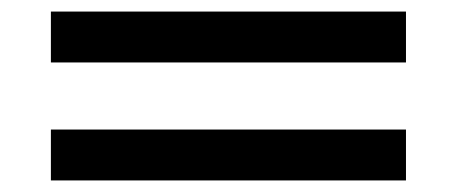

<svg xmlns="http://www.w3.org/2000/svg" viewBox="-20 -419 790 332"><path d="M682 -311V-399H68V-311ZM682 -107V-195H68V-107Z"/></svg>

Font: STIXGeneral
Style: Bold
Weight: 700
Designer: MicroPress Inc., with final additions and corrections provided by Coen Hoffman, Elsevier (retired)
Version: Version 1.1.0